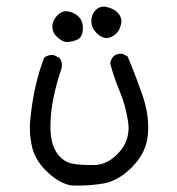

<svg xmlns="http://www.w3.org/2000/svg" viewBox="-20 -586 540 587"><path d="M72.8 -222.2Q71.3 -207.5 71.3 -199.7Q71.3 -176.8 73.5 -161.4Q75.7 -146 79.1 -132.3Q90.3 -91.8 126.7 -58.3Q163.1 -24.9 197.8 -19Q208 -18.6 217.3 -18.6Q257.3 -18.6 295.4 -24.9Q341.3 -32.2 384.5 -75.9Q427.7 -119.6 432.1 -175.3Q433.1 -186 433.1 -196.8Q433.1 -243.7 416 -293.5Q395 -354.5 370.1 -413.6L354.5 -421.4Q352.5 -421.9 350.6 -421.9Q335.9 -421.9 326.7 -413.6Q318.8 -404.3 316.9 -392.1Q328.6 -348.1 346.2 -306.4Q363.8 -264.6 371.6 -213.9Q373 -203.6 373 -193.8Q373 -153.3 345.2 -121.6Q311 -82.5 268.6 -81.5Q262.2 -81.5 255.9 -81.5Q224.6 -81.5 202.6 -85.4Q173.3 -90.8 154.3 -117.9Q135.3 -145 134.3 -192.4Q134.3 -196.3 134.3 -200.7Q134.3 -242.2 143.6 -287.4Q152.8 -332.5 168.5 -377.9Q169.4 -382.3 169.4 -385.7Q169.4 -389.2 168.9 -392.3Q168.5 -395.5 167.5 -398.4Q165.5 -404.3 161.6 -409.2L144.5 -417.5Q142.6 -418 138.4 -418Q134.3 -418 127.9 -416.3Q121.6 -414.6 115.2 -410.2Q83 -326.7 72.8 -222.2ZM233.4 -500Q233.4 -531.2 207.5 -544.4Q200.7 -548.3 193.8 -550Q187 -551.8 182.1 -551.8Q163.6 -551.8 148.9 -531.2Q140.1 -518.6 140.1 -504.9Q140.1 -486.3 154.5 -472.9Q168.9 -459.5 182.1 -457.5Q201.7 -457.5 217.5 -465.6Q233.4 -473.6 233.4 -500ZM351.1 -521.5Q351.1 -535.6 339.4 -547.6Q327.6 -559.6 308.1 -564Q302.2 -565.9 299.3 -565.9Q290 -565.9 284.7 -563.5Q277.8 -560.5 272 -554.7Q259.3 -542 259.3 -522Q259.3 -501 275.9 -484.4Q289.1 -471.2 305.7 -469.2Q323.7 -471.7 335.9 -483.9Q345.7 -493.2 349.6 -510.7Q351.1 -516.1 351.1 -521.5Z"/></svg>

Font: Bakudai
Style: ExtraLight
Weight: 200
Version: Version 1.48